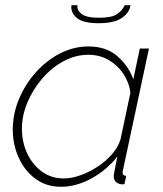

<svg xmlns="http://www.w3.org/2000/svg" viewBox="-20 -706 625 736"><path d="M214 10Q157 10 115.5 -21Q74 -52 51.5 -102Q29 -152 29 -209Q29 -270 53 -327Q77 -384 118 -429.5Q159 -475 211 -501.5Q263 -528 319 -528Q387 -528 430 -490.5Q473 -453 491 -402L516 -520H551L452 -57Q450 -50 450 -45Q450 -32 464 -32L457 0Q453 0 449.5 0.5Q446 1 443 0Q416 -5 416 -31Q416 -35 417 -40.5Q418 -46 421 -60.5Q424 -75 430 -106Q389 -54 330.5 -22Q272 10 214 10ZM224 -22Q254 -22 288 -34Q322 -46 354 -67Q386 -88 409.5 -115Q433 -142 442 -172L480 -351Q475 -390 453 -423Q431 -456 396.5 -476Q362 -496 319 -496Q269 -496 223 -471Q177 -446 141.5 -404.5Q106 -363 85 -313Q64 -263 64 -212Q64 -161 84.5 -117.5Q105 -74 141 -48Q177 -22 224 -22ZM358 -617Q298 -617 274 -637.5Q250 -658 254 -686H277Q274 -668 292 -653Q310 -638 360 -638Q409 -638 429 -652Q449 -666 458 -686H480Q477 -658 447.5 -637.5Q418 -617 358 -617Z"/></svg>

Font: Raleway ExtraLight
Style: Italic
Weight: 200
Italic angle: -12°
Designer: Matt McInerney, Pablo Impallari, Rodrigo Fuenzalida
Foundry: Matt McInerney, Pablo Impallari, Rodrigo Fuenzalida
Version: Version 4.026